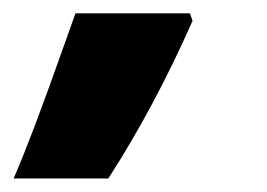

<svg xmlns="http://www.w3.org/2000/svg" viewBox="-71 -136 397 285"><path d="M210.9 -116.2 214.8 -105Q158.2 22.9 89.8 128.9H-50.8Q-24.9 69.8 21 -60.1L41 -116.2Z"/></svg>

Font: TypoPRO Open Sans
Style: Italic
Weight: 800
Italic angle: -12°
Foundry: Ascender Corporation
Version: Version 1.10